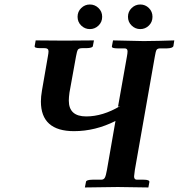

<svg xmlns="http://www.w3.org/2000/svg" viewBox="-20 -825 788 846"><path d="M425.8 -33.2Q437 -33.2 441.9 -42Q446.8 -50.8 451.2 -76.2L488.8 -292Q399.9 -247.1 306.2 -247.1Q160.2 -247.1 160.2 -377.9Q160.2 -398.9 165 -426.8L190.9 -576.2Q193.8 -591.3 193.8 -599.1Q193.8 -613.3 175.8 -612.8H158.2Q144 -612.8 137.9 -615Q131.8 -617.2 132.8 -622.1L137.2 -647L265.1 -646Q283.2 -646 329.6 -646.5Q376 -647 394 -647L389.2 -622.1Q388.2 -613.3 359.9 -612.8H342.8Q327.6 -612.8 323.2 -606Q318.8 -599.1 314.9 -576.2L286.1 -417Q283.2 -396 283.2 -381.8Q283.2 -312 359.9 -312Q433.1 -312 509.8 -357.9L500 -355L539.1 -575.2Q542 -590.3 542 -599.1Q542 -612.3 527.8 -611.8H499Q484.9 -611.8 478.5 -614Q472.2 -616.2 473.1 -621.1L478 -647L612.8 -644Q630.9 -644 679.9 -645Q729 -646 748 -647L744.1 -622.1Q741.2 -612.3 714.8 -611.8H686Q674.8 -611.8 670.4 -606Q666 -600.1 662.1 -575.2L574.2 -76.2Q571.3 -57.1 570.8 -47.9Q570.8 -32.7 584 -33.2H612.8Q639.6 -33.2 638.2 -22.9L633.8 1L499 -1Q478 -1 426 0Q374 1 354 1L358.9 -23.9Q359.9 -32.7 387.2 -33.2ZM337.9 -712.4Q321.8 -728 321.8 -751Q321.8 -773.9 337.9 -789.6Q354 -805.2 376 -805.2Q397.9 -805.2 414.1 -789.6Q430.2 -773.9 430.2 -751Q430.2 -728 414.1 -712.4Q397.9 -696.8 376 -696.8Q354 -696.8 337.9 -712.4ZM560.1 -712.4Q543.9 -728 543.9 -751Q543.9 -773.9 560.1 -789.6Q576.2 -805.2 598.1 -805.2Q620.1 -805.2 636 -789.6Q651.9 -773.9 651.9 -751Q651.9 -728 636 -712.4Q620.1 -696.8 598.1 -696.8Q576.2 -696.8 560.1 -712.4Z"/></svg>

Font: Linux Libertine O
Style: Semibold Italic
Weight: 600
Italic angle: -11.5°
Designer: Philipp H. Poll
Foundry: Philipp H. Poll
Version: Version 5.1.2